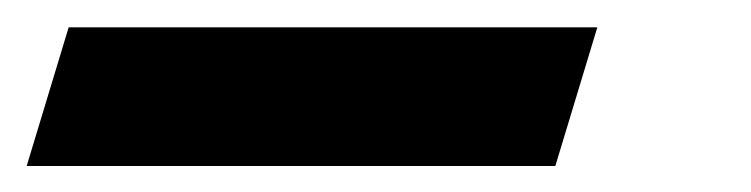

<svg xmlns="http://www.w3.org/2000/svg" viewBox="-146 40 563 144"><path d="M-94.5 60.5H302L270.5 164.5H-126Z"/></svg>

Font: Newsreader 9pt ExtraBold
Style: Italic
Weight: 800
Italic angle: -17°
Designer: Hugues Gentile
Foundry: Production Type
Version: Version 1.003